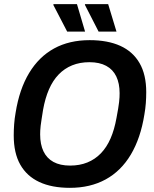

<svg xmlns="http://www.w3.org/2000/svg" viewBox="-20 -891 739 923"><path d="M316 12Q229 12 169 -16Q109 -44 77.5 -99.5Q46 -155 46 -240Q46 -266 48 -293.5Q50 -321 55 -349Q73 -462 120 -540Q167 -618 240 -658Q313 -698 411 -698Q498 -698 558.5 -670.5Q619 -643 651 -587.5Q683 -532 683 -448Q683 -422 681 -395Q679 -368 674 -340Q656 -227 609 -148Q562 -69 488 -28.5Q414 12 316 12ZM317 -95Q363 -95 400 -110Q437 -125 465 -154Q493 -183 511.5 -225.5Q530 -268 540 -324Q545 -350 548 -368.5Q551 -387 552.5 -400Q554 -413 554.5 -423.5Q555 -434 555 -443Q555 -490 539 -523.5Q523 -557 490.5 -574.5Q458 -592 410 -592Q364 -592 327 -577Q290 -562 262 -533Q234 -504 215.5 -461.5Q197 -419 187 -363Q183 -337 180 -318.5Q177 -300 175.5 -287Q174 -274 173.5 -264Q173 -254 173 -245Q173 -197 189 -163.5Q205 -130 237 -112.5Q269 -95 317 -95ZM303 -739 236 -868 238 -871H350L389 -739ZM454 -739 388 -868 389 -871H500L540 -739Z"/></svg>

Font: Archivo SemiCondensed SemiBold
Style: Italic
Weight: 600
Width: 4
Italic angle: -10°
Designer: Hector Gatti
Foundry: Omnibus-Type
Version: Version 2.001